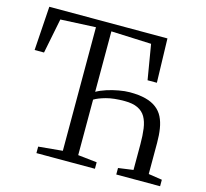

<svg xmlns="http://www.w3.org/2000/svg" viewBox="-106 -865 1060 986"><g transform="rotate(15 424.0 -371.5)"><path d="M168.5 0V-34.5L296.5 -46.5V-703.5L109.5 -694.5L72.5 -509H22.5L38 -743H666L672.5 -509H623L592 -694.5L378.5 -703.5V-382Q400 -394.5 430.8 -404.5Q461.5 -414.5 493.8 -420.2Q526 -426 551.5 -426Q600.5 -426 635.2 -417Q670 -408 693.2 -390.2Q716.5 -372.5 729.5 -346.5Q742.5 -320.5 748 -286.5Q753.5 -252.5 753.5 -211.5V-45.5L826 -34.5V0H593V-34.5L672.5 -45.5V-182.5Q672.5 -228.5 667.5 -264.5Q662.5 -300.5 648.5 -325Q634.5 -349.5 607.5 -362.5Q580.5 -375.5 537 -375.5Q479 -375.5 439.8 -364.8Q400.5 -354 378.5 -340.5V-45.5L479.5 -34.5V0Z"/></g></svg>

Font: Merriweather 60pt Light
Style: Regular
Weight: 300
Version: Version 2.100